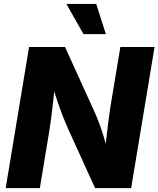

<svg xmlns="http://www.w3.org/2000/svg" viewBox="-20 -970 817 990"><path d="M9.3 0 129.9 -727.5H315.4L465.3 -397.9Q477.5 -371.1 490.2 -337.6Q502.9 -304.2 515.1 -264.2Q527.3 -224.1 538.1 -176.8L518.6 -161.1Q522 -199.7 527.3 -247.8Q532.7 -295.9 538.6 -341.1Q544.4 -386.2 548.8 -416L600.6 -727.5H776.9L656.2 0H470.2L333 -301.8Q317.4 -336.4 303.2 -373Q289.1 -409.7 274.2 -453.6Q259.3 -497.6 241.7 -552.7L265.6 -557.6Q260.7 -504.9 255.1 -455.8Q249.5 -406.7 244.6 -366.9Q239.7 -327.1 235.4 -302.2L185.5 0ZM410.6 -793.9 322.3 -949.7H476.1L525.9 -793.9Z"/></svg>

Font: Inter 20pt ExtraBold
Style: Italic
Weight: 800
Italic angle: -9.3988°
Version: Version 4.001;git-66647c0bb